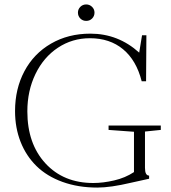

<svg xmlns="http://www.w3.org/2000/svg" viewBox="-20 -827 765 860"><path d="M329.1 -770.5Q329.1 -785.6 339.8 -796.4Q350.6 -807.1 366.2 -807.1Q381.3 -807.1 392.3 -796.4Q403.3 -785.6 403.3 -770.5Q403.3 -754.9 392.6 -744.1Q381.8 -733.4 366.2 -733.4Q350.6 -733.4 339.8 -744.1Q329.1 -754.9 329.1 -770.5ZM416 13.2Q330.1 13.2 260 -12.2Q189.9 -37.6 143.6 -83Q97.2 -128.4 72.3 -191.4Q47.4 -254.4 47.4 -329.6Q47.4 -429.2 89.4 -508.1Q131.3 -586.9 208.5 -631.6Q285.6 -676.3 384.8 -676.3Q509.3 -676.3 603.5 -591.3L616.2 -668.9H635.7L634.3 -462.9H614.7Q590.8 -557.1 531.2 -606.4Q471.7 -655.8 382.8 -655.8Q303.7 -655.8 239.5 -613.3Q175.3 -570.8 138.9 -495.6Q102.5 -420.4 102.5 -328.1Q102.5 -183.1 183.6 -95.2Q264.6 -7.3 397.9 -7.3Q441.4 -7.3 491.2 -18.8Q541 -30.3 580.1 -56.2V-236.8L466.3 -245.1V-264.6H700.2V-245.1L629.4 -237.8V-75.2Q629.4 -40.5 647.9 -40.5V-26.4Q590.8 -14.2 565.9 -8.3Q475.1 13.2 416 13.2Z"/></svg>

Font: Elstob ExtraLight
Style: Regular
Weight: 200
Designer: Peter S. Baker
Version: Version 1.015